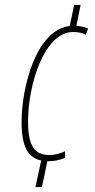

<svg xmlns="http://www.w3.org/2000/svg" viewBox="-20 -744 382 774"><path d="M146 -97 123 10H149L171 -94C198 -94 220 -98 242 -108V-134C223 -125 201 -119 178 -119C121 -119 93 -154 93 -253C93 -405 159 -615 275 -615C293 -615 310 -612 326 -604L335 -629C323 -635 306 -638 288 -640L305 -724H279L261 -639C130 -625 67 -402 67 -251C67 -153 93 -108 146 -97Z"/></svg>

Font: Noto Sans ExtraCondensed Thin
Style: Italic
Weight: 100
Width: 2
Italic angle: -12°
Designer: Monotype Design Team
Foundry: Monotype Imaging Inc.
Version: Version 2.013